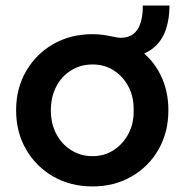

<svg xmlns="http://www.w3.org/2000/svg" viewBox="-20 -661 664 691"><path d="M38 -264Q38 -343 74 -405Q110 -467 172 -502.5Q234 -538 313 -538Q333 -538 350.5 -535.5Q368 -533 382 -530Q392 -528 400 -526.5Q408 -525 414 -525Q455 -525 474.5 -554.5Q494 -584 494 -641H590Q590 -596 578 -558Q566 -520 539 -494.5Q512 -469 469 -459L478 -485Q529 -449 557.5 -392Q586 -335 586 -264Q586 -185 550.5 -123Q515 -61 453 -25.5Q391 10 313 10Q234 10 172 -25.5Q110 -61 74 -123Q38 -185 38 -264ZM461 -264Q462 -312 442.5 -349Q423 -386 389.5 -407.5Q356 -429 313 -429Q270 -429 235.5 -407.5Q201 -386 182 -348.5Q163 -311 163 -264Q163 -217 182 -180Q201 -143 235.5 -121Q270 -99 313 -99Q356 -99 389.5 -121Q423 -143 442.5 -180Q462 -217 461 -264Z"/></svg>

Font: Our Lexend Medium
Style: Regular
Weight: 500
Designer: Bonnie Shaver-Troup, Thomas Jockin
Foundry: Lexend
Version: Version 1.007